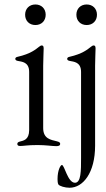

<svg xmlns="http://www.w3.org/2000/svg" viewBox="-20 -661 485 875"><path d="M71.7 4.3C89.8 4.3 103.3 0 151.3 0C189.3 0 217.3 5 236.5 5C248.2 5 254.3 2.1 254.3 -5C254.3 -11.4 250.4 -14.2 239.3 -17C212 -23.8 177.2 -28.1 176.8 -76.7V-361.5C176.8 -394.9 179 -421.2 179 -440.3C179 -451.7 175.4 -453.8 169.7 -453.8C166.2 -453.8 162.6 -451.3 157.3 -447.4C143.8 -436.8 120 -415.5 59.7 -402C53.6 -400.9 49.7 -397.4 49.7 -392.8C49.7 -387.4 54.3 -384.9 60.7 -383.5C78.8 -379.6 112.9 -379.3 112.9 -333.1V-67.8C112.6 -23.1 86.6 -20.2 69.6 -15.6C63.6 -13.8 58.9 -11.4 58.9 -5C58.9 2.1 64.3 4.3 71.7 4.3ZM94.5 -593.8C94.5 -566.1 113.6 -546.9 141.3 -546.9C169 -546.9 188.2 -566.1 188.2 -593.8C188.2 -621.4 169 -640.6 141.3 -640.6C113.6 -640.6 94.5 -621.4 94.5 -593.8ZM242.2 154.8C242.2 156.2 242.2 173.3 245.7 179C250.7 187.5 277 194.6 296.9 194.6C358.7 194.6 413.4 126.4 413.4 2.8V-361.5C413.4 -394.9 415.5 -421.2 415.5 -440.3C415.5 -451.7 411.9 -453.8 406.2 -453.8C402.7 -453.8 399.1 -451.3 393.8 -447.4C380.3 -436.8 356.5 -415.5 296.2 -402C290.1 -400.9 286.2 -397.4 286.2 -392.8C286.2 -387.4 290.8 -384.9 297.2 -383.5C315.3 -379.6 349.4 -379.3 349.4 -333.1V58.9C349.4 117.2 349.4 171.9 321.7 171.9C288.4 171.9 274.1 90.9 262.1 90.9C255.7 90.9 242.2 115.1 242.2 154.8ZM328.1 -593.8C328.1 -566.1 347.3 -546.9 375 -546.9C402.7 -546.9 421.9 -566.1 421.9 -593.8C421.9 -621.4 402.7 -640.6 375 -640.6C347.3 -640.6 328.1 -621.4 328.1 -593.8Z"/></svg>

Font: Margiela Serif Light
Style: Regular
Weight: 300
Designer: Andreas Faust, Stefan Endress
Version: Version 1.002;FEAKit 1.0